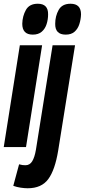

<svg xmlns="http://www.w3.org/2000/svg" viewBox="-35 -786 453 1026"><path d="M167 -766Q223 -766 222 -709Q222 -682 214 -657Q206 -632 188 -616.5Q170 -601 140 -601Q84 -601 84 -659Q85 -700 103.5 -733Q122 -766 167 -766ZM-15 0 71 -544H190L104 0ZM342 -766Q398 -766 398 -709Q397 -682 389 -657Q381 -632 363.5 -616.5Q346 -601 316 -601Q259 -601 260 -659Q260 -700 278.5 -733Q297 -766 342 -766ZM366 -544 276 18Q259 122 223 171Q187 220 113 220Q97 220 76 217Q55 214 36 207L67 92Q77 95 85 96Q93 97 101 97Q124 97 137 76Q150 55 157 14L246 -544Z"/></svg>

Font: Georama ExtraCondensed
Style: Bold Italic
Weight: 700
Width: 2
Italic angle: -9°
Designer: Jean-Baptiste Levee
Foundry: Production Type
Version: Version 1.000